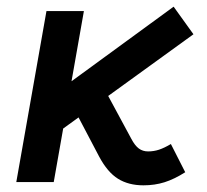

<svg xmlns="http://www.w3.org/2000/svg" viewBox="-20 -551 626 581"><path d="M134.8 -135.7 81.5 -221.2 505.4 -530.8 565.4 -447.3ZM29.3 0 120.6 -517.6H233.9L142.6 0ZM414.1 9.8Q369.1 9.8 337.2 -10Q305.2 -29.8 279.8 -77.6L195.3 -238.3L301.8 -271L377.4 -130.9Q388.2 -110.4 400.1 -101.6Q412.1 -92.8 428.2 -92.8Q445.3 -92.8 461.4 -98.1Q477.5 -103.5 497.1 -115.2L540.5 -29.8Q507.3 -8.8 477.8 0.5Q448.2 9.8 414.1 9.8Z"/></svg>

Font: Cascadia Mono Medium
Style: Italic
Weight: 500
Italic angle: -10°
Monospace: yes
Designer: Aaron Bell
Foundry: Saja Typeworks
Version: Version 2407.024